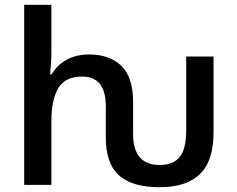

<svg xmlns="http://www.w3.org/2000/svg" viewBox="-20 -780 998 810"><path d="M653.3 9.8Q538.6 9.8 482.4 -39.8Q426.3 -89.4 426.3 -201.2V-331.1Q426.3 -457 327.1 -457Q254.9 -457 225.8 -408.2Q196.8 -359.4 196.8 -268.6V0H82V-759.8H196.8V-569.3Q196.8 -543.5 195.3 -517.1Q193.8 -490.7 191.4 -466.8H197.8Q222.7 -507.8 263.4 -529.1Q304.2 -550.3 355.5 -550.3Q442.4 -550.3 491.9 -502.2Q541.5 -454.1 541.5 -350.1V-214.8Q541.5 -84 653.3 -84Q711.4 -84 738.5 -118.2Q765.6 -152.3 765.6 -231V-541.5H880.9V-222.7Q880.9 -101.1 823.7 -45.7Q766.6 9.8 653.3 9.8Z"/></svg>

Font: Open Sans SemiBold
Style: Regular
Weight: 600
Designer: Monotype Design Team
Foundry: Monotype Imaging Inc.
Version: Version 3.003; ttfautohint (v1.8.4)